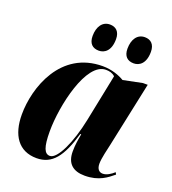

<svg xmlns="http://www.w3.org/2000/svg" viewBox="-139 -863 877 978"><g transform="rotate(20 299.5 -374.0)"><path d="M470 -613C500 -613 533 -634 533 -698C533 -739 511 -758 479 -758C439 -758 415 -724 415 -673C415 -632 436 -613 470 -613ZM281 -613C311 -613 344 -634 344 -698C344 -739 322 -758 290 -758C250 -758 226 -724 226 -673C226 -632 247 -613 281 -613ZM170 10C254 10 300 -50 338 -182H343C337 -148 332 -122 332 -85C332 -20 368 10 431 10C508 10 548 -24 580 -50L574 -61C558 -46 535 -31 514 -31C494 -31 481 -45 481 -74C481 -103 495 -158 500 -181L575 -535H549L446 -514C419 -530 378 -546 328 -546C101 -546 24 -321 24 -174C24 -63 72 10 170 10ZM230 -24C201 -24 187 -55 187 -142C187 -282 243 -534 349 -534C367 -534 384 -531 399 -517L347 -261C321 -133 271 -24 230 -24Z"/></g></svg>

Font: Noto Serif Display Condensed Black
Style: Italic
Weight: 900
Width: 3
Italic angle: -12°
Designer: Monotype Design Team
Foundry: Monotype Imaging Inc.
Version: Version 2.009